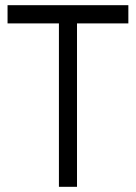

<svg xmlns="http://www.w3.org/2000/svg" viewBox="-20 -720 525 740"><path d="M9.1 -629.8V-700H474.7V-629.8H276.8V0H207.1V-629.8Z"/></svg>

Font: Myanmar KatKuu
Style: Regular
Weight: 400
Designer: Khon Soe Zaw Thu
Foundry: MPUA
Version: Version 1.00 September 13, 2016, initial release